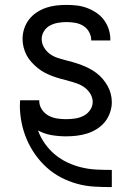

<svg xmlns="http://www.w3.org/2000/svg" viewBox="-20 -548 540 783"><path d="M435 215Q400 215 364.5 213Q329 211 294.5 201.5Q260 192 228.5 175.5Q197 159 170.5 135Q144 111 123.5 82Q103 53 89 20Q75 -13 68 -48Q61 -83 61 -118Q61 -123 61.5 -128Q62 -133 62 -139H140Q140 -138 140 -137.5Q140 -137 140 -137Q140 -118 150.5 -102Q161 -86 177 -77Q193 -68 211.5 -65Q230 -62 249 -62Q267 -62 285 -64.5Q303 -67 319.5 -75Q336 -83 347 -98.5Q358 -114 358 -132Q358 -149 349 -164.5Q340 -180 326 -190.5Q312 -201 295.5 -207Q279 -213 262 -217.5Q245 -222 228.5 -226.5Q212 -231 195.5 -237Q179 -243 163.5 -251Q148 -259 134.5 -270Q121 -281 109 -294Q97 -307 89 -322Q81 -337 76.5 -354Q72 -371 72 -389Q72 -410 78.5 -430.5Q85 -451 98 -468Q111 -485 129 -497Q147 -509 167 -516Q187 -523 208.5 -525.5Q230 -528 251 -528Q273 -528 294 -525.5Q315 -523 335 -515.5Q355 -508 373 -496Q391 -484 404 -466.5Q417 -449 423.5 -428.5Q430 -408 430 -387Q430 -386 430 -385Q430 -384 430 -383H352Q352 -384 352 -384.5Q352 -385 352 -385Q352 -402 343 -418Q334 -434 319 -443Q304 -452 286.5 -455Q269 -458 251 -458Q234 -458 216.5 -455Q199 -452 184 -444Q169 -436 159.5 -421Q150 -406 150 -389Q150 -371 159 -355.5Q168 -340 181.5 -329.5Q195 -319 212 -313Q229 -307 245.5 -303Q262 -299 279 -294Q296 -289 312 -283Q328 -277 343.5 -269Q359 -261 373 -250.5Q387 -240 398.5 -226.5Q410 -213 418.5 -198Q427 -183 431.5 -166Q436 -149 436 -131Q436 -110 428.5 -88.5Q421 -67 407.5 -50.5Q394 -34 375 -22Q356 -10 335 -3.5Q314 3 292.5 5.5Q271 8 249 8Q219 8 190 3Q161 -2 135 -16Q145 12 163 37.5Q181 63 204.5 82.5Q228 102 256 115Q284 128 313.5 135Q343 142 373.5 143.5Q404 145 435 145H436V215Z"/></svg>

Font: Iosevka SS04
Style: Regular
Weight: 400
Monospace: yes
Designer: Belleve Invis
Foundry: Belleve Invis
Version: Version 19.0.0; ttfautohint (v1.8.4)